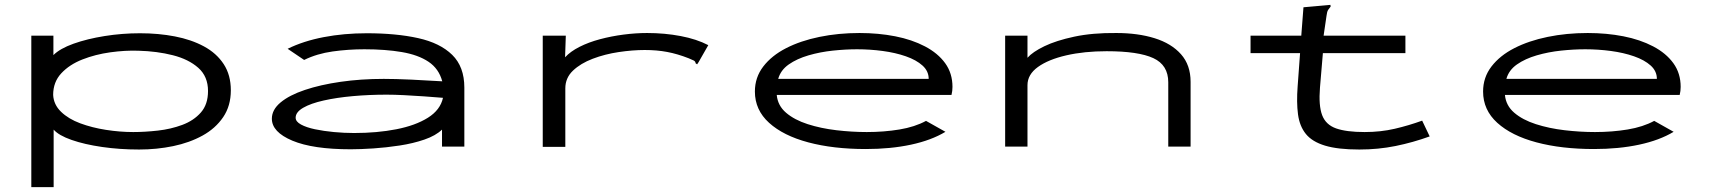

<svg xmlns="http://www.w3.org/2000/svg" viewBox="-20 -604 7040 791"><path d="M109 167V-457H200V-377Q227 -404 283 -424Q339 -444 411 -455.5Q483 -467 557 -467Q633 -467 700.5 -454Q768 -441 820 -413Q872 -385 901.5 -340Q931 -295 931 -232Q931 -168 899.5 -121.5Q868 -75 814.5 -45.5Q761 -16 693.5 -2Q626 12 553 12Q473 12 400.5 1.5Q328 -9 275 -27.5Q222 -46 201 -70V167ZM529 -60Q577 -60 630.5 -66Q684 -72 731 -89.5Q778 -107 807.5 -140.5Q837 -174 837 -229Q837 -289 797 -324.5Q757 -360 692 -376.5Q627 -393 551 -395Q496 -397 434.5 -388.5Q373 -380 319.5 -359Q266 -338 232.5 -302Q199 -266 199 -213Q201 -173 231.5 -143.5Q262 -114 310.5 -96Q359 -78 416.5 -69Q474 -60 529 -60Z M1425 11Q1269 11 1184.5 -24.5Q1100 -60 1100 -115Q1100 -152 1136 -182Q1172 -212 1236 -233.5Q1300 -255 1383.5 -267Q1467 -279 1561 -279Q1608 -279 1674 -276Q1740 -273 1802 -269Q1788 -321 1745.5 -349.5Q1703 -378 1635.5 -389.5Q1568 -401 1481 -401Q1415 -401 1350.5 -392Q1286 -383 1233 -357L1165 -403Q1230 -435 1313.5 -451Q1397 -467 1491 -467Q1612 -467 1702.5 -447Q1793 -427 1843 -378Q1893 -329 1893 -243V0H1801V-70Q1775 -45 1728.5 -29Q1682 -13 1626.5 -4.5Q1571 4 1518 7.5Q1465 11 1425 11ZM1198 -119Q1198 -103 1220 -91Q1242 -79 1277.5 -71.5Q1313 -64 1355.5 -60Q1398 -56 1439 -56Q1534 -56 1613 -71.5Q1692 -87 1743 -119Q1794 -151 1805 -201Q1769 -204 1727 -207Q1685 -210 1644.5 -212Q1604 -214 1573 -214Q1501 -214 1434 -208Q1367 -202 1313.5 -190Q1260 -178 1229 -160Q1198 -142 1198 -119Z M2216 -457H2311L2308 -368Q2330 -392 2367.5 -411Q2405 -430 2452 -442.5Q2499 -455 2549 -461.5Q2599 -468 2646 -468Q2718 -468 2784 -455.5Q2850 -443 2898 -418L2858 -348L2852 -339L2846 -343Q2845 -351 2838.5 -354.5Q2832 -358 2817 -364Q2771 -382 2728.5 -390Q2686 -398 2636 -398Q2586 -398 2529 -389.5Q2472 -381 2422 -362Q2372 -343 2340.5 -313Q2309 -283 2309 -240V1H2216Z M3547 10Q3413 10 3310 -17.5Q3207 -45 3148.5 -98Q3090 -151 3090 -227Q3090 -285 3124.5 -330Q3159 -375 3218.5 -405.5Q3278 -436 3356 -452Q3434 -468 3521 -468Q3599 -468 3668 -454.5Q3737 -441 3790.5 -413Q3844 -385 3874 -343.5Q3904 -302 3904 -246Q3904 -238 3903 -229.5Q3902 -221 3900 -213H3180Q3184 -169 3218.5 -139.5Q3253 -110 3307.5 -92.5Q3362 -75 3426 -67.5Q3490 -60 3551 -60Q3622 -60 3685.5 -70.5Q3749 -81 3795 -106L3875 -61Q3817 -26 3733 -8Q3649 10 3547 10ZM3186 -279H3806Q3806 -311 3780.5 -334Q3755 -357 3712 -372Q3669 -387 3616.5 -394Q3564 -401 3511 -401Q3464 -401 3411.5 -395.5Q3359 -390 3311 -376Q3263 -362 3229.5 -338.5Q3196 -315 3186 -279Z M4121 0V-457H4213V-366Q4234 -390 4282.5 -413.5Q4331 -437 4406 -453Q4481 -469 4579 -468Q4668 -468 4737 -446.5Q4806 -425 4845.5 -380.5Q4885 -336 4885 -267V0H4793V-265Q4793 -336 4731.5 -364.5Q4670 -393 4539 -393Q4447 -393 4373 -376Q4299 -359 4256 -328Q4213 -297 4213 -253V0Z M5132 -457H5341L5350 -574L5451 -583L5461 -584L5462 -577Q5456 -570 5451.5 -563Q5447 -556 5445 -539L5433 -457H5770V-385H5430L5418 -243Q5412 -169 5427 -129.5Q5442 -90 5484.5 -75Q5527 -60 5602 -60Q5668 -60 5726 -73.5Q5784 -87 5839 -107L5870 -42Q5801 -17 5729.5 -2.5Q5658 12 5580 12Q5492 12 5439 -4Q5386 -20 5360 -52Q5334 -84 5327.5 -133Q5321 -182 5326 -248L5336 -385H5132Z M6547 10Q6413 10 6310 -17.5Q6207 -45 6148.5 -98Q6090 -151 6090 -227Q6090 -285 6124.5 -330Q6159 -375 6218.5 -405.5Q6278 -436 6356 -452Q6434 -468 6521 -468Q6599 -468 6668 -454.5Q6737 -441 6790.5 -413Q6844 -385 6874 -343.5Q6904 -302 6904 -246Q6904 -238 6903 -229.5Q6902 -221 6900 -213H6180Q6184 -169 6218.5 -139.5Q6253 -110 6307.5 -92.5Q6362 -75 6426 -67.5Q6490 -60 6551 -60Q6622 -60 6685.5 -70.5Q6749 -81 6795 -106L6875 -61Q6817 -26 6733 -8Q6649 10 6547 10ZM6186 -279H6806Q6806 -311 6780.5 -334Q6755 -357 6712 -372Q6669 -387 6616.5 -394Q6564 -401 6511 -401Q6464 -401 6411.5 -395.5Q6359 -390 6311 -376Q6263 -362 6229.5 -338.5Q6196 -315 6186 -279Z"/></svg>

Font: Inconsolata UltraExpanded
Style: Regular
Weight: 400
Width: 9
Monospace: yes
Designer: Raph Levien, Cyreal, Brenton Simpson
Foundry: Raph Levien, Cyreal, Google
Version: Version 3.000; ttfautohint (v1.8.2.53-6de2)